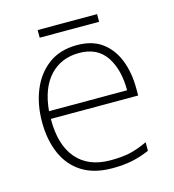

<svg xmlns="http://www.w3.org/2000/svg" viewBox="-100 -730 745 824"><g transform="rotate(-15 272.5 -318.0)"><path d="M288 -540Q356 -540 399.5 -507.5Q443 -475 464.5 -419.5Q486 -364 486 -294V-263H98Q97 -148 149.5 -86.5Q202 -25 300 -25Q349 -25 384.5 -32.5Q420 -40 465 -61V-23Q426 -6 387.5 2Q349 10 299 10Q218 10 164.5 -24Q111 -58 84.5 -119Q58 -180 58 -260Q58 -337 84 -400.5Q110 -464 161 -502Q212 -540 288 -540ZM288 -505Q208 -505 158 -451.5Q108 -398 99 -297H446Q446 -390 407 -447.5Q368 -505 288 -505ZM406 -646V-612H142V-646Z"/></g></svg>

Font: Noto Sans Kannada ExtraLight
Style: Regular
Weight: 200
Designer: Jelle Bosma - Monotype Design Team
Foundry: Monotype Imaging Inc.
Version: Version 2.005; ttfautohint (v1.8.4.7-5d5b)